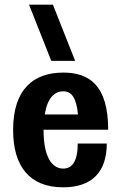

<svg xmlns="http://www.w3.org/2000/svg" viewBox="-20 -790 518 820"><path d="M250 10C376 10 436 -59 436 -177H312C312 -101 288 -70 250 -70C204 -70 166 -116 166 -235V-236H442C442 -425 362 -480 250 -480C123 -480 36 -409 36 -235C36 -81 105 10 250 10ZM199 -530H301L206 -770H104ZM171 -301C182 -370 212 -400 250 -400C286 -400 306 -373 313 -301Z"/></svg>

Font: Tanklager Original
Style: Regular
Weight: 400
Designer: Ariel Martín Pérez
Foundry: Tunera Type Foundry
Version: Version 1.000;Glyphs 3.3 (3310)